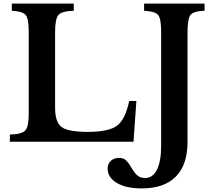

<svg xmlns="http://www.w3.org/2000/svg" viewBox="-20 -790 1195 1070"><path d="M740 -227 724 0H35V-40Q102 -42 121 -63Q140 -84 140 -154V-616Q140 -686 123 -706.5Q106 -727 46 -730V-770H391V-730Q324 -728 305.5 -706.5Q287 -685 287 -609V-190Q287 -108 324 -81.5Q361 -55 468 -55Q585 -55 631.5 -89Q678 -123 700 -227ZM878 23V-616Q878 -686 861 -706.5Q844 -727 783 -730V-770H1120V-730Q1058 -728 1041.5 -706.5Q1025 -685 1025 -609V2Q1025 128 960 194Q895 260 770 260Q682 260 631 229.5Q580 199 580 150Q580 122 598 106Q616 90 644 90Q666 90 680 101.5Q694 113 714 147Q733 179 749 190.5Q765 202 789 202Q832 202 855 155Q878 108 878 23Z"/></svg>

Font: Libre Baskerville
Style: Bold
Weight: 700
Designer: Pablo Impallari, Rodrigo Fuenzalida
Foundry: Pablo Impallari, Rodrigo Fuenzalida
Version: Version 1.000